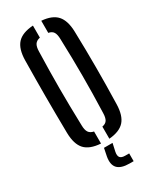

<svg xmlns="http://www.w3.org/2000/svg" viewBox="-248 -878 943 1146"><g transform="rotate(-30 223.5 -305.0)"><path d="M195.5 6.5Q120 1.5 86.5 -35.2Q53 -72 51.5 -149.5Q50.5 -220.5 50 -282Q49.5 -343.5 49.5 -401.8Q49.5 -460 50 -520.8Q50.5 -581.5 51.5 -650.5Q53 -728 86.5 -764.8Q120 -801.5 195.5 -806.5V-723.5Q171 -718.5 160.5 -702.5Q150 -686.5 149.5 -654.5Q147.5 -584.5 146.5 -523Q145.5 -461.5 145.5 -402.5Q145.5 -343.5 146.5 -281Q147.5 -218.5 149.5 -145.5Q150 -113 160.5 -97.2Q171 -81.5 195.5 -76.5ZM253 6.5V-77Q277.5 -81.5 287.2 -97.5Q297 -113.5 297.5 -145.5Q300 -217 301 -279Q302 -341 302 -399.8Q302 -458.5 301 -520.8Q300 -583 297.5 -654.5Q297 -686.5 287.2 -702.5Q277.5 -718.5 253 -723V-806.5Q325.5 -801 358.5 -764Q391.5 -727 393.5 -650.5Q395.5 -581.5 396.2 -520.8Q397 -460 397 -401.5Q397 -343 396.2 -281.8Q395.5 -220.5 393.5 -149.5Q391.5 -72.5 358.5 -36Q325.5 0.5 253 6.5ZM311.5 195H284.5Q226 195 202 169.8Q178 144.5 187 92L198 37.5H257L245 92Q240 118 249.5 129.8Q259 141.5 285 141.5H311.5Z"/></g></svg>

Font: Big Shoulders Stencil Text Thin SemiBold
Style: Regular
Weight: 600
Version: Version 2.001